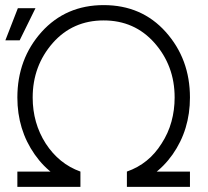

<svg xmlns="http://www.w3.org/2000/svg" viewBox="-20 -732 815 752"><path d="M1 -574H57L119 -700H50ZM386 -712Q238 -712 143 -607Q48 -501 48 -350Q48 -224 116 -127Q183 -31 295 0V-60Q211 -90 159 -170Q108 -250 108 -350Q108 -474 187 -564Q265 -652 386 -652Q507 -652 585 -564Q624 -520 644 -466.5Q664 -413 664 -350Q664 -301 651.5 -255.5Q639 -210 613 -170Q588 -130 554 -102.5Q520 -75 477 -60V0Q533 -16 577.5 -47.5Q622 -79 656 -127Q724 -224 724 -350Q724 -501 629 -607Q535 -712 386 -712ZM48 -60V0H295V-60ZM477 -60V0H724V-60Z"/></svg>

Font: Unageo
Style: Light
Weight: 300
Designer: Richard Sepsi
Foundry: Richard Sepsi
Version: Version 2.000